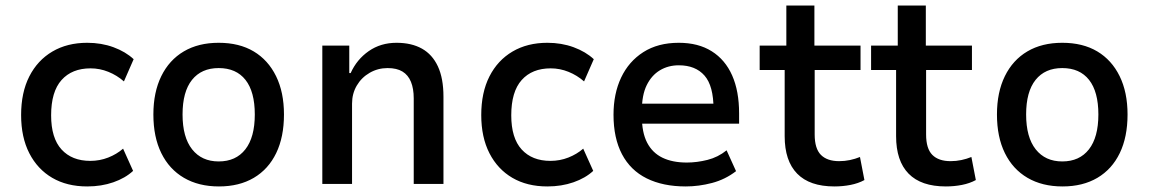

<svg xmlns="http://www.w3.org/2000/svg" viewBox="-20 -662 4134 691"><path d="M294 9Q221 9 168 -22Q115 -53 85.5 -110.5Q56 -168 56 -248Q56 -329 85.5 -387Q115 -445 168.5 -476.5Q222 -508 294 -508Q345 -508 388.5 -492Q432 -476 461 -449L426 -369Q401 -391 370 -403.5Q339 -416 306 -416Q239 -416 201.5 -374Q164 -332 164 -247Q164 -165 201.5 -124Q239 -83 305 -83Q339 -83 369.5 -95Q400 -107 423 -127L459 -47Q431 -21 388 -6Q345 9 294 9Z M768 9Q695 9 642 -22Q589 -53 560.5 -111Q532 -169 532 -250Q532 -330 560.5 -388Q589 -446 641.5 -477Q694 -508 767 -508Q841 -508 893 -477Q945 -446 973.5 -388Q1002 -330 1002 -250Q1002 -169 974 -111Q946 -53 893.5 -22Q841 9 768 9ZM767 -81Q829 -81 863 -124.5Q897 -168 897 -250Q897 -332 863.5 -374.5Q830 -417 767 -417Q705 -417 671 -374.5Q637 -332 637 -250Q637 -168 671.5 -124.5Q706 -81 767 -81Z M1140 0V-498H1237V-399H1242Q1264 -448 1307 -478Q1350 -508 1407 -508Q1461 -508 1498.5 -487Q1536 -466 1556 -423Q1576 -380 1576 -314V0H1469V-308Q1469 -343 1459 -367.5Q1449 -392 1428.5 -404.5Q1408 -417 1375 -417Q1340 -417 1310.5 -400Q1281 -383 1264 -354Q1247 -325 1247 -289V0Z M1950 9Q1877 9 1824 -22Q1771 -53 1741.5 -110.5Q1712 -168 1712 -248Q1712 -329 1741.5 -387Q1771 -445 1824.5 -476.5Q1878 -508 1950 -508Q2001 -508 2044.5 -492Q2088 -476 2117 -449L2082 -369Q2057 -391 2026 -403.5Q1995 -416 1962 -416Q1895 -416 1857.5 -374Q1820 -332 1820 -247Q1820 -165 1857.5 -124Q1895 -83 1961 -83Q1995 -83 2025.5 -95Q2056 -107 2079 -127L2115 -47Q2087 -21 2044 -6Q2001 9 1950 9Z M2448 9Q2366 9 2307.5 -20Q2249 -49 2218.5 -107Q2188 -165 2188 -249Q2188 -325 2215.5 -383Q2243 -441 2295.5 -474.5Q2348 -508 2423 -508Q2493 -508 2541.5 -477.5Q2590 -447 2615 -390.5Q2640 -334 2640 -254V-217H2271V-289H2565L2548 -269Q2548 -353 2515.5 -390Q2483 -427 2423 -427Q2385 -427 2355 -409Q2325 -391 2307.5 -355.5Q2290 -320 2290 -263V-244Q2290 -185 2309 -148.5Q2328 -112 2364 -94.5Q2400 -77 2452 -77Q2488 -77 2526 -86.5Q2564 -96 2595 -121L2629 -46Q2590 -16 2542.5 -3.5Q2495 9 2448 9Z M2983 9Q2894 9 2849 -37Q2804 -83 2804 -172V-410H2714V-498H2810V-642H2911V-498H3077V-410H2912V-178Q2912 -127 2934.5 -104.5Q2957 -82 3000 -82Q3020 -82 3039 -86Q3058 -90 3075 -97L3091 -14Q3069 -2 3041 3.5Q3013 9 2983 9Z M3384 9Q3295 9 3250 -37Q3205 -83 3205 -172V-410H3115V-498H3211V-642H3312V-498H3478V-410H3313V-178Q3313 -127 3335.5 -104.5Q3358 -82 3401 -82Q3421 -82 3440 -86Q3459 -90 3476 -97L3492 -14Q3470 -2 3442 3.5Q3414 9 3384 9Z M3804 9Q3731 9 3678 -22Q3625 -53 3596.5 -111Q3568 -169 3568 -250Q3568 -330 3596.5 -388Q3625 -446 3677.5 -477Q3730 -508 3803 -508Q3877 -508 3929 -477Q3981 -446 4009.5 -388Q4038 -330 4038 -250Q4038 -169 4010 -111Q3982 -53 3929.5 -22Q3877 9 3804 9ZM3803 -81Q3865 -81 3899 -124.5Q3933 -168 3933 -250Q3933 -332 3899.5 -374.5Q3866 -417 3803 -417Q3741 -417 3707 -374.5Q3673 -332 3673 -250Q3673 -168 3707.5 -124.5Q3742 -81 3803 -81Z"/></svg>

Font: Nunito Sans 7pt SemiCondensed SemiBold
Style: Regular
Weight: 600
Width: 4
Designer: Vernon Adams
Foundry: Vernon Adams
Version: Version 3.101;gftools[0.9.27]